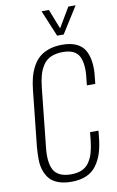

<svg xmlns="http://www.w3.org/2000/svg" viewBox="-111 -1099 710 1166"><g transform="rotate(-10 244.5 -515.5)"><path d="M299.8 -878.4 232.4 -1040.5H277.8L325.2 -918.9L397.5 -1040.5H442.4L340.3 -878.4ZM232.9 10.7Q186 10.7 152.1 -1.7Q118.2 -14.2 99.1 -36.1Q80.1 -58.1 69.6 -88.9Q59.1 -119.6 58.6 -156Q58.1 -192.4 61.5 -233.4L97.7 -576.7Q102.1 -620.6 111.3 -655.8Q120.6 -690.9 137.7 -722.2Q154.8 -753.4 179 -774.2Q203.1 -794.9 238.8 -806.9Q274.4 -818.8 320.3 -818.8Q372.1 -818.8 407 -802.5Q441.9 -786.1 459 -756.3Q476.1 -726.6 481.9 -684.6Q487.8 -642.6 481.4 -590.8L477.1 -549.8H425.3L429.7 -591.3Q435.1 -634.3 431.9 -668.2Q428.7 -702.1 417.2 -725.8Q405.8 -749.5 380.6 -762Q355.5 -774.4 316.4 -774.4Q273.4 -774.4 243.2 -761Q212.9 -747.6 194.8 -720.7Q176.8 -693.8 167.5 -661.4Q158.2 -628.9 153.3 -583L115.7 -224.6Q110.4 -179.7 113.8 -144.3Q117.2 -108.9 129.9 -84.5Q142.6 -60.1 169.7 -47.1Q196.8 -34.2 238.3 -34.2Q277.3 -34.2 305.4 -46.9Q333.5 -59.6 350.3 -85Q367.2 -110.4 376.2 -141.8Q385.3 -173.3 390.1 -217.8L395 -266.6H446.8L442.9 -226.6Q437.5 -171.9 424.6 -130.9Q411.6 -89.8 387.7 -56.6Q363.8 -23.4 325 -6.3Q286.1 10.7 232.9 10.7Z"/></g></svg>

Font: Oswald
Style: Extra-Light
Weight: 200
Designer: Vernon Adams
Foundry: Vernon Adams
Version: 3.0; ttfautohint (v0.94.23-7a4d-dirty) -l 8 -r 50 -G 200 -x 